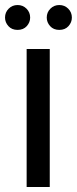

<svg xmlns="http://www.w3.org/2000/svg" viewBox="-25 -744 306 764"><path d="M0 0ZM0 0ZM173 0H81V-549H173ZM45 -625Q22 -625 8.5 -640Q-5 -655 -5 -674Q-5 -695 9.5 -709.5Q24 -724 45 -724Q66 -724 80.5 -709.5Q95 -695 95 -674Q95 -655 81.5 -640Q68 -625 45 -625ZM211 -625Q188 -625 174.5 -640Q161 -655 161 -674Q161 -695 175.5 -709.5Q190 -724 211 -724Q232 -724 246.5 -709.5Q261 -695 261 -674Q261 -655 247.5 -640Q234 -625 211 -625Z"/></svg>

Font: Ulagadi Sans
Style: Regular
Weight: 400
Designer: Ninad Kale (Devanagari), Jonny Pinhorn (Latin)
Foundry: Indian Type Foundry
Version: Version 3.01;March 29, 2020;FontCreator 12.0.0.2522 64-bit; 